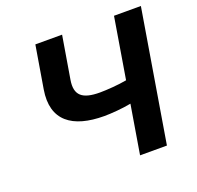

<svg xmlns="http://www.w3.org/2000/svg" viewBox="-127 -862 1022 997"><g transform="rotate(-20 384.0 -363.5)"><path d="M168 -727.3 128.9 -492.9C101.2 -327.4 202.4 -255 377.8 -255C415.1 -255 480.1 -259.9 526.6 -269.2L481.9 0H630.3L751.1 -727.3H602.6L546.9 -391C501.8 -382.5 435.7 -377.8 398.4 -377.8C301.8 -377.8 262.4 -408.7 276.6 -492.9L315.7 -727.3Z"/></g></svg>

Font: Magic Ui Pro
Style: Bold Italic
Weight: 700
Italic angle: -9.39999°
Designer: Stefan Endress, Andreas Faust
Version: Version 1.000;FEAKit 1.0